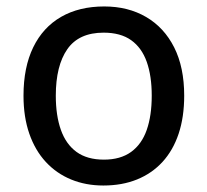

<svg xmlns="http://www.w3.org/2000/svg" viewBox="-20 -568 646 598"><path d="M553.7 -270Q553.7 -203.6 536.4 -151.6Q519 -99.6 486.1 -63.7Q453.1 -27.8 406.7 -9Q360.4 9.8 301.8 9.8Q247.1 9.8 201.4 -9Q155.8 -27.8 122.6 -63.7Q89.4 -99.6 71.3 -151.6Q53.2 -203.6 53.2 -270Q53.2 -358.4 83.5 -420.7Q113.8 -482.9 170.2 -515.4Q226.6 -547.9 304.7 -547.9Q378.9 -547.9 435.1 -515.1Q491.2 -482.4 522.5 -420.4Q553.7 -358.4 553.7 -270ZM153.8 -270Q153.8 -208 169.7 -163.3Q185.5 -118.7 218.5 -94.7Q251.5 -70.8 303.7 -70.8Q355 -70.8 388.2 -94.7Q421.4 -118.7 437 -163.3Q452.6 -208 452.6 -270Q452.6 -331.5 437 -375.5Q421.4 -419.4 388.4 -442.9Q355.5 -466.3 302.7 -466.3Q225.6 -466.3 189.7 -414.8Q153.8 -363.3 153.8 -270Z"/></svg>

Font: Open Sans Medium
Style: Regular
Weight: 500
Designer: Monotype Design Team
Foundry: Monotype Imaging Inc.
Version: Version 3.000